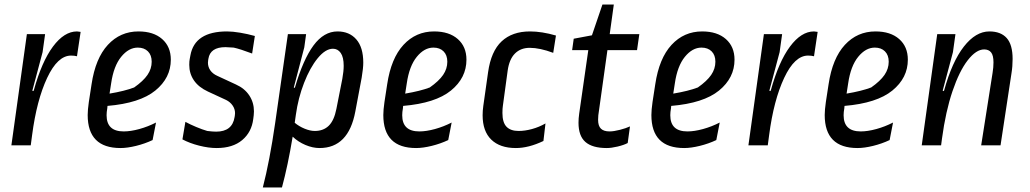

<svg xmlns="http://www.w3.org/2000/svg" viewBox="-20 -638 4522 843"><path d="M334 -498 318 -391Q306 -394 292 -394Q233 -394 187 -296Q141 -198 121 -45L115 0H30L98 -488H178L167 -409L122 -240L125 -238L128 -240Q163 -367 212.5 -433.5Q262 -500 318 -500Z M730 -376Q730 -296 662 -240.5Q594 -185 452 -173L451 -162Q448 -146 448 -132Q448 -61 523 -61Q554 -61 592 -71.5Q630 -82 665 -100L650 -23Q616 -7 577.5 2.5Q539 12 509 12Q365 12 365 -133Q365 -155 370 -190L382 -268Q399 -382 453.5 -441Q508 -500 588 -500Q654 -500 692 -466.5Q730 -433 730 -376ZM468 -272 461 -227Q527 -238 569 -254Q609 -282 627.5 -309Q646 -336 646 -367Q646 -396 629.5 -412.5Q613 -429 585 -429Q545 -429 512 -388.5Q479 -348 468 -272Z M1099 -480 1087 -403Q1034 -423 1006 -429L970 -431Q903 -431 895 -380L894 -374Q893 -370 893 -363Q893 -344 903.5 -329Q914 -314 934 -305L1016 -267Q1054 -250 1074.5 -219Q1095 -188 1095 -149Q1095 -138 1094 -132L1092 -116Q1085 -58 1043.5 -23Q1002 12 931 12Q896 12 854.5 1.5Q813 -9 781 -26L794 -103Q814 -92 841.5 -80.5Q869 -69 890 -63Q914 -60 929 -60Q1000 -60 1010 -124L1011 -130Q1012 -134 1012 -141Q1012 -159 1001.5 -174.5Q991 -190 973 -199L893 -236Q852 -255 831.5 -285Q811 -315 811 -353Q811 -370 813 -379L816 -395Q835 -500 977 -500Q1001 -500 1034 -494.5Q1067 -489 1099 -480Z M1575 -363Q1575 -339 1568 -297L1540 -148Q1510 12 1383 12Q1353 12 1321 -1.5Q1289 -15 1265 -38Q1244 89 1218 185H1134Q1164 69 1188 -97L1244 -488H1324L1316 -430L1270 -254L1272 -252L1275 -254Q1311 -377 1356.5 -438.5Q1402 -500 1462 -500Q1514 -500 1544.5 -465Q1575 -430 1575 -363ZM1279 -134 1274 -99Q1293 -83 1317.5 -73Q1342 -63 1362 -63Q1400 -63 1423.5 -86Q1447 -109 1457 -160L1483 -292Q1489 -325 1489 -349Q1489 -387 1476 -405.5Q1463 -424 1442 -424Q1409 -424 1375 -382.5Q1341 -341 1315 -274Q1289 -207 1279 -134Z M2028 -376Q2028 -296 1960 -240.5Q1892 -185 1750 -173L1749 -162Q1746 -146 1746 -132Q1746 -61 1821 -61Q1852 -61 1890 -71.5Q1928 -82 1963 -100L1948 -23Q1914 -7 1875.5 2.5Q1837 12 1807 12Q1663 12 1663 -133Q1663 -155 1668 -190L1680 -268Q1697 -382 1751.5 -441Q1806 -500 1886 -500Q1952 -500 1990 -466.5Q2028 -433 2028 -376ZM1766 -272 1759 -227Q1825 -238 1867 -254Q1907 -282 1925.5 -309Q1944 -336 1944 -367Q1944 -396 1927.5 -412.5Q1911 -429 1883 -429Q1843 -429 1810 -388.5Q1777 -348 1766 -272Z M2099 -132Q2099 -152 2102 -173L2123 -321Q2136 -413 2182.5 -456.5Q2229 -500 2307 -500Q2359 -500 2421 -482L2409 -406Q2350 -428 2306 -428Q2266 -428 2241 -403Q2216 -378 2209 -328L2188 -174Q2186 -162 2186 -142Q2186 -100 2204 -81.5Q2222 -63 2257 -63Q2285 -63 2316 -71.5Q2347 -80 2375 -96L2366 -19Q2301 12 2245 12Q2175 12 2137 -25Q2099 -62 2099 -132Z M2657 -488H2787L2777 -418H2647L2607 -132Q2606 -125 2606 -112Q2606 -85 2618.5 -73Q2631 -61 2656 -61Q2675 -61 2702 -68Q2729 -75 2746 -83L2736 -10Q2719 -1 2691.5 5.5Q2664 12 2644 12Q2581 12 2550.5 -14.5Q2520 -41 2520 -99Q2520 -118 2523 -139L2563 -418H2492L2499 -468L2579 -483L2625 -618H2675Z M3205 -376Q3205 -296 3137 -240.5Q3069 -185 2927 -173L2926 -162Q2923 -146 2923 -132Q2923 -61 2998 -61Q3029 -61 3067 -71.5Q3105 -82 3140 -100L3125 -23Q3091 -7 3052.5 2.5Q3014 12 2984 12Q2840 12 2840 -133Q2840 -155 2845 -190L2857 -268Q2874 -382 2928.5 -441Q2983 -500 3063 -500Q3129 -500 3167 -466.5Q3205 -433 3205 -376ZM2943 -272 2936 -227Q3002 -238 3044 -254Q3084 -282 3102.5 -309Q3121 -336 3121 -367Q3121 -396 3104.5 -412.5Q3088 -429 3060 -429Q3020 -429 2987 -388.5Q2954 -348 2943 -272Z M3570 -498 3554 -391Q3542 -394 3528 -394Q3469 -394 3423 -296Q3377 -198 3357 -45L3351 0H3266L3334 -488H3414L3403 -409L3358 -240L3361 -238L3364 -240Q3399 -367 3448.5 -433.5Q3498 -500 3554 -500Z M3966 -376Q3966 -296 3898 -240.5Q3830 -185 3688 -173L3687 -162Q3684 -146 3684 -132Q3684 -61 3759 -61Q3790 -61 3828 -71.5Q3866 -82 3901 -100L3886 -23Q3852 -7 3813.5 2.5Q3775 12 3745 12Q3601 12 3601 -133Q3601 -155 3606 -190L3618 -268Q3635 -382 3689.5 -441Q3744 -500 3824 -500Q3890 -500 3928 -466.5Q3966 -433 3966 -376ZM3704 -272 3697 -227Q3763 -238 3805 -254Q3845 -282 3863.5 -309Q3882 -336 3882 -367Q3882 -396 3865.5 -412.5Q3849 -429 3821 -429Q3781 -429 3748 -388.5Q3715 -348 3704 -272Z M4426 -379Q4426 -346 4421 -316L4373 0H4288L4338 -318Q4342 -342 4342 -364Q4342 -395 4331.5 -408Q4321 -421 4301 -421Q4266 -421 4229 -373.5Q4192 -326 4162 -237.5Q4132 -149 4116 -30L4112 0H4027L4095 -488H4175L4164 -409L4119 -240L4122 -238L4125 -240Q4160 -367 4212 -433.5Q4264 -500 4324 -500Q4374 -500 4400 -471Q4426 -442 4426 -379Z"/></svg>

Font: Ropa Sans
Style: Italic
Weight: 400
Version: Version 1.100